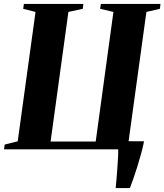

<svg xmlns="http://www.w3.org/2000/svg" viewBox="-32 -763 840 981"><path d="M559 198Q561 180.5 563.2 153.5Q565.5 126.5 567.5 97.5Q569.5 68.5 571 42.5Q572.5 16.5 572 0H-11.5L-8 -24.5L58.5 -41L149.5 -702L86.5 -718L90 -743H394L391 -718L317.5 -702L226.5 -40H457L547.5 -702L479.5 -718L483.5 -743H788L785 -718L716 -702L625 -41.5L704 -41Q698.5 -12.5 689 22.2Q679.5 57 668.8 91.2Q658 125.5 648 153.8Q638 182 631.5 198Z"/></svg>

Font: Merriweather 120pt ExtraBold
Style: Italic
Weight: 800
Italic angle: -7.8°
Version: Version 2.101